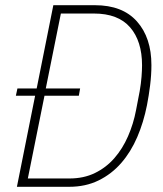

<svg xmlns="http://www.w3.org/2000/svg" viewBox="-20 -718 628 738"><path d="M115 -350H41L47 -378H121L185 -698H345Q451 -698 506.5 -635.5Q562 -573 562 -468Q562 -430 557 -390Q552 -350 545 -314Q532 -248 507.5 -191Q483 -134 446 -91.5Q409 -49 359 -24.5Q309 0 246 0H45ZM247 -32Q302 -32 345 -53Q388 -74 419.5 -110Q451 -146 472 -194Q493 -242 503 -295L517 -368Q522 -397 524 -422.5Q526 -448 526 -467Q526 -560 480 -613Q434 -666 341 -666H214L156 -378H288L283 -350H151L87 -32Z"/></svg>

Font: IBM Plex Sans Cond ExtLt
Style: Italic
Weight: 200
Width: 3
Italic angle: -11°
Designer: Mike Abbink, Paul van der Laan, Pieter van Rosmalen
Foundry: Bold Monday
Version: Version 1.3